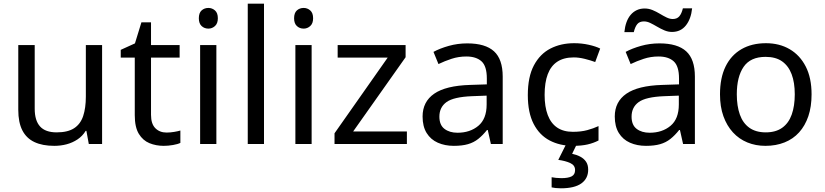

<svg xmlns="http://www.w3.org/2000/svg" viewBox="-20 -780 4470 1040"><path d="M533 -536V0H461L448 -71H444Q427 -43 400 -25Q373 -7 341 1.5Q309 10 274 10Q210 10 166.5 -10.5Q123 -31 101 -74Q79 -117 79 -185V-536H168V-191Q168 -127 197 -95Q226 -63 287 -63Q347 -63 381.5 -85.5Q416 -108 430.5 -151.5Q445 -195 445 -257V-536Z M882 -62Q902 -62 923 -65.5Q944 -69 957 -73V-6Q943 1 917 5.5Q891 10 867 10Q825 10 789.5 -4.5Q754 -19 732 -55Q710 -91 710 -156V-468H634V-510L711 -545L746 -659H798V-536H953V-468H798V-158Q798 -109 821.5 -85.5Q845 -62 882 -62Z M1152 -536V0H1064V-536ZM1109 -737Q1129 -737 1144.5 -723.5Q1160 -710 1160 -681Q1160 -653 1144.5 -639Q1129 -625 1109 -625Q1087 -625 1072 -639Q1057 -653 1057 -681Q1057 -710 1072 -723.5Q1087 -737 1109 -737Z M1410 0H1322V-760H1410Z M1668 -536V0H1580V-536ZM1625 -737Q1645 -737 1660.5 -723.5Q1676 -710 1676 -681Q1676 -653 1660.5 -639Q1645 -625 1625 -625Q1603 -625 1588 -639Q1573 -653 1573 -681Q1573 -710 1588 -723.5Q1603 -737 1625 -737Z M2184 0H1792V-58L2080 -468H1809V-536H2177V-470L1893 -68H2184Z M2511 -545Q2609 -545 2656 -502Q2703 -459 2703 -365V0H2639L2622 -76H2618Q2595 -47 2570.5 -27.5Q2546 -8 2514.5 1Q2483 10 2438 10Q2390 10 2351.5 -7Q2313 -24 2291 -59.5Q2269 -95 2269 -149Q2269 -229 2332 -272.5Q2395 -316 2526 -320L2617 -323V-355Q2617 -422 2588 -448Q2559 -474 2506 -474Q2464 -474 2426 -461.5Q2388 -449 2355 -433L2328 -499Q2363 -518 2411 -531.5Q2459 -545 2511 -545ZM2537 -259Q2437 -255 2398.5 -227Q2360 -199 2360 -148Q2360 -103 2387.5 -82Q2415 -61 2458 -61Q2526 -61 2571 -98.5Q2616 -136 2616 -214V-262Z M3084 10Q3013 10 2957.5 -19Q2902 -48 2870.5 -109Q2839 -170 2839 -265Q2839 -364 2872 -426Q2905 -488 2961.5 -517Q3018 -546 3090 -546Q3131 -546 3169 -537.5Q3207 -529 3231 -517L3204 -444Q3180 -453 3148 -461Q3116 -469 3088 -469Q3034 -469 2999 -446Q2964 -423 2947 -378Q2930 -333 2930 -266Q2930 -202 2947 -157Q2964 -112 2998 -89Q3032 -66 3083 -66Q3127 -66 3160.5 -75Q3194 -84 3222 -97V-19Q3195 -5 3162.5 2.5Q3130 10 3084 10ZM3166 139Q3166 187 3129 213.5Q3092 240 3018 240Q3003 240 2989.5 238.5Q2976 237 2968 235V180Q2977 182 2992 183.5Q3007 185 3021 185Q3057 185 3076 175.5Q3095 166 3095 141Q3095 115 3068.5 103Q3042 91 3004 86L3047 0H3105L3079 53Q3103 58 3123 68.5Q3143 79 3154.5 96Q3166 113 3166 139Z M3552 -545Q3650 -545 3697 -502Q3744 -459 3744 -365V0H3680L3663 -76H3659Q3636 -47 3611.5 -27.5Q3587 -8 3555.5 1Q3524 10 3479 10Q3431 10 3392.5 -7Q3354 -24 3332 -59.5Q3310 -95 3310 -149Q3310 -229 3373 -272.5Q3436 -316 3567 -320L3658 -323V-355Q3658 -422 3629 -448Q3600 -474 3547 -474Q3505 -474 3467 -461.5Q3429 -449 3396 -433L3369 -499Q3404 -518 3452 -531.5Q3500 -545 3552 -545ZM3578 -259Q3478 -255 3439.5 -227Q3401 -199 3401 -148Q3401 -103 3428.5 -82Q3456 -61 3499 -61Q3567 -61 3612 -98.5Q3657 -136 3657 -214V-262ZM3362 -606Q3365 -636 3373.5 -659.5Q3382 -683 3396 -699.5Q3410 -716 3429 -725Q3448 -734 3472 -734Q3494 -734 3514.5 -725.5Q3535 -717 3554 -705.5Q3573 -694 3590.5 -685.5Q3608 -677 3624 -677Q3647 -677 3659.5 -691.5Q3672 -706 3679 -735H3729Q3723 -677 3695 -642Q3667 -607 3620 -607Q3599 -607 3579 -615.5Q3559 -624 3539.5 -635.5Q3520 -647 3502.5 -655.5Q3485 -664 3468 -664Q3444 -664 3432 -649.5Q3420 -635 3413 -606Z M4376 -269Q4376 -202 4358.5 -150.5Q4341 -99 4308.5 -63Q4276 -27 4229.5 -8.5Q4183 10 4126 10Q4073 10 4028 -8.5Q3983 -27 3950 -63Q3917 -99 3898.5 -150.5Q3880 -202 3880 -269Q3880 -358 3910 -419.5Q3940 -481 3996 -513.5Q4052 -546 4129 -546Q4202 -546 4257.5 -513.5Q4313 -481 4344.5 -419.5Q4376 -358 4376 -269ZM3971 -269Q3971 -206 3987.5 -159.5Q4004 -113 4039 -88Q4074 -63 4128 -63Q4182 -63 4217 -88Q4252 -113 4268.5 -159.5Q4285 -206 4285 -269Q4285 -333 4268 -378Q4251 -423 4216.5 -447.5Q4182 -472 4127 -472Q4045 -472 4008 -418Q3971 -364 3971 -269Z"/></svg>

Font: Noto Sans Lao UI
Style: Regular
Weight: 400
Designer: Monotype Design Team
Foundry: Monotype Imaging Inc.
Version: Version 2.000